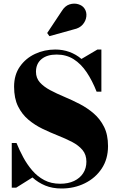

<svg xmlns="http://www.w3.org/2000/svg" viewBox="-20 -1036 660 1070"><path d="M323 14.5Q272 14.5 232 -2Q192 -18.5 161 -47L70 10H45.5V-239H72Q88 -199.5 109.5 -159.5Q131 -119.5 159.8 -86Q188.5 -52.5 226.8 -32.2Q265 -12 315.5 -12Q360 -12 392.8 -27.5Q425.5 -43 443.5 -70.8Q461.5 -98.5 461.5 -135Q461.5 -174 439.8 -200Q418 -226 382 -244.8Q346 -263.5 303 -280.5Q260 -297.5 217 -318.2Q174 -339 138.2 -369Q102.5 -399 80.5 -443.5Q58.5 -488 58.5 -553Q58.5 -619 91 -665.2Q123.5 -711.5 175.8 -735.8Q228 -760 288 -760Q330 -760 367 -746.5Q404 -733 434 -707.5L523 -760H545V-525H518.5Q494 -587 462.8 -633.5Q431.5 -680 390.5 -706Q349.5 -732 295.5 -732Q242 -732 211.2 -706.5Q180.5 -681 180.5 -636Q180.5 -601 202.2 -576.8Q224 -552.5 259.8 -533.5Q295.5 -514.5 338.5 -496.5Q381.5 -478.5 424 -456.5Q466.5 -434.5 502.2 -403.8Q538 -373 560 -329Q582 -285 582 -222Q582 -149.5 546.8 -96.5Q511.5 -43.5 452.5 -14.5Q393.5 14.5 323 14.5ZM255.5 -834.5 243 -852 324 -974Q342 -1003.5 367.5 -1011.5Q393 -1019.5 416.2 -1012.5Q439.5 -1005.5 450.5 -989Q464 -969.5 461.2 -944.5Q458.5 -919.5 441 -899.2Q423.5 -879 392 -872.5Z"/></svg>

Font: Bodoni Moda 9pt ExtraBold
Style: Regular
Weight: 800
Designer: Owen Earl
Foundry: indestructible type
Version: Version 2.005